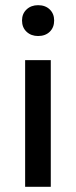

<svg xmlns="http://www.w3.org/2000/svg" viewBox="-20 -721 294 741"><path d="M77 0V-489H176V0ZM127 -582Q100 -582 82.5 -598.5Q65 -615 65 -642Q65 -668 82.5 -684.5Q100 -701 127 -701Q155 -701 172 -684.5Q189 -668 189 -642Q189 -615 172 -598.5Q155 -582 127 -582Z"/></svg>

Font: Source Sans 3 ExtraLight Medium
Style: Regular
Weight: 500
Version: Version 3.052;hotconv 1.1.0;makeotfexe 2.6.0